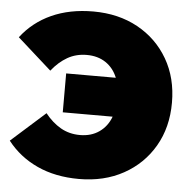

<svg xmlns="http://www.w3.org/2000/svg" viewBox="-52 -768 827 836"><g transform="rotate(5 361.5 -350.0)"><path d="M323 16Q220 16 140.5 -20.5Q61 -57 9 -124L158 -257Q189 -218 226.5 -196.5Q264 -175 311 -175Q360 -175 395 -199.5Q430 -224 446 -267H228V-437H445Q428 -479 393.5 -502Q359 -525 311 -525Q264 -525 226.5 -503.5Q189 -482 158 -443L9 -576Q61 -644 140.5 -680Q220 -716 323 -716Q433 -716 517.5 -669.5Q602 -623 650 -540.5Q698 -458 698 -350Q698 -242 650 -159.5Q602 -77 517.5 -30.5Q433 16 323 16Z"/></g></svg>

Font: Montserrat Black
Style: Regular
Weight: 900
Designer: Julieta Ulanovsky
Foundry: Julieta Ulanovsky
Version: Version 9.000; ttfautohint (v1.8.4.7-5d5b)